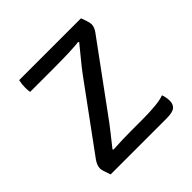

<svg xmlns="http://www.w3.org/2000/svg" viewBox="-137 -604 717 717"><g transform="rotate(-45 222.0 -245.0)"><path d="M53.5 0Q41 -34 41 -43Q41 -59.5 53.5 -77.5L241.5 -334.5Q258 -357 279.2 -382.5Q300.5 -408 320 -432.5L317 -435.5Q277 -430.5 179.5 -430.5H59Q57 -438.5 57 -455Q57 -471.5 61 -490.5H387.5Q400 -457.5 400 -447Q400 -431 387.5 -414.5L203 -162.5Q186 -138.5 164 -111Q142 -83.5 124.5 -61L127.5 -58Q179.5 -61 227 -61H282Q367 -61 398 -73.5Q404.5 -56 404.5 -38Q404.5 -20 393 -10Q381.5 0 349.5 0Z"/></g></svg>

Font: Signika-CLs Light
Style: CLs-Regular
Weight: 300
Version: Version 2.003;gftools[0.9.32]